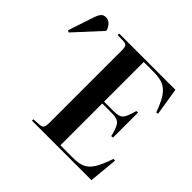

<svg xmlns="http://www.w3.org/2000/svg" viewBox="-352 -940 1137 1137"><g transform="rotate(45 216.5 -371.5)"><path d="M-164.1 -522.9 -175.8 -529.8 -121.1 -693.8Q-111.8 -721.2 -100.8 -732.2Q-89.8 -743.2 -71.8 -743.2Q-33.7 -743.2 -14.2 -693.8V-686ZM51.8 0V-12.2L103 -15.1Q121.6 -16.6 127.7 -27.3Q133.8 -38.1 133.8 -67.9V-669.9Q133.8 -695.8 127.2 -705.6Q120.6 -715.3 100.1 -715.8L51.8 -717.8V-730H522.9L550.8 -557.1L538.1 -554.2Q513.7 -621.1 490.5 -654.5Q467.3 -688 436.3 -700.9Q405.3 -713.9 353 -713.9H273.9V-381.8H356.9Q399.9 -381.8 416 -398.9Q432.1 -416 448.2 -477.1L461.9 -479V-269L448.2 -267.1Q435.1 -326.7 417.5 -346.4Q399.9 -366.2 356.9 -366.2H273.9V-16.1H380.9Q429.7 -16.1 458.5 -30Q487.3 -43.9 508.3 -77.9Q529.3 -111.8 553.2 -181.2H566.9L549.8 0Z"/></g></svg>

Font: Display Semibold
Style: Regular
Weight: 600
Designer: Latin by Veronika Burian and Jose Scaglione. Greek by Irene Vlachou. Cyrillic by Vera Evstafieva.
Foundry: TypeTogether
Version: Version 3.002